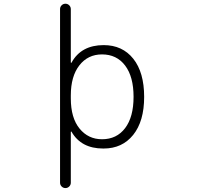

<svg xmlns="http://www.w3.org/2000/svg" viewBox="-20 -793 1040 1010"><path d="M516.6 -506.8Q442.4 -506.8 397.5 -449.2Q352.5 -391.6 352.5 -291V-275.4Q352.5 -172.9 398.4 -116.7Q444.3 -60.5 516.6 -60.5Q593.8 -60.5 638.2 -119.1Q682.6 -177.7 682.6 -283.7Q682.6 -389.6 638.2 -448.2Q593.8 -506.8 516.6 -506.8ZM352.5 -464.8Q352.5 -462.9 354 -462.4Q355.5 -461.9 356.4 -463.9Q407.2 -555.7 525.4 -555.7Q624 -555.7 681.2 -483.9Q738.3 -412.1 738.3 -283.2Q738.3 -155.3 680.7 -83.5Q623 -11.7 525.4 -11.7Q524.4 -11.7 522.5 -11.7Q407.2 -11.7 356.4 -99.6Q355.5 -101.6 354 -101.1Q352.5 -100.6 352.5 -99.6V168Q352.5 179.7 344.2 188Q335.9 196.3 324.2 196.3Q312.5 196.3 304.2 188Q295.9 179.7 295.9 168V-745.1Q295.9 -756.8 304.2 -765.1Q312.5 -773.4 324.2 -773.4Q335.9 -773.4 344.2 -765.1Q352.5 -756.8 352.5 -745.1Z"/></svg>

Font: Rounded-X Mgen+ 2m light
Style: Regular
Weight: 200
Designer: [Source Han Sans]
Ryoko NISHIZUKA  (kana & ideographs); Paul D. Hunt (Latin, Greek & Cyrillic); Wenlong ZHANG  (bopomofo
Version: Version 1.059.20150602